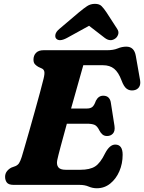

<svg xmlns="http://www.w3.org/2000/svg" viewBox="-20 -961 749 998"><path d="M393.5 0H51.5Q25 0 15.8 -12Q6.5 -24 6.5 -42Q6.5 -58.5 16 -70.8Q25.5 -83 39.5 -90L60 -97.5Q72 -102.5 78.8 -112.5Q85.5 -122.5 93 -145.5Q96.5 -157 107.2 -193.8Q118 -230.5 132.2 -280.5Q146.5 -330.5 161.2 -383.5Q176 -436.5 188.2 -481.5Q200.5 -526.5 206.5 -552Q213 -578.5 210.2 -589.5Q207.5 -600.5 197.5 -605L180 -613Q170.5 -618 162.2 -626.5Q154 -635 154 -651Q154 -672.5 167.2 -686.2Q180.5 -700 206.5 -700H537Q569.5 -700 591.8 -709.2Q614 -718.5 636.5 -718.5Q678 -718.5 686 -670L708 -545Q712 -522 702.8 -508.2Q693.5 -494.5 675 -491.5Q654 -488.5 638.8 -499.5Q623.5 -510.5 611.5 -543.5Q596 -585 573.5 -603.5Q551 -622 515 -622H413Q404 -590 386.5 -528.2Q369 -466.5 349.5 -397H432.5Q449 -397 459.2 -404.5Q469.5 -412 478.5 -437.5Q492 -463.5 516.5 -463.5Q535 -463.5 544.8 -453Q554.5 -442.5 556.5 -425L575 -307Q579 -280 567.2 -267Q555.5 -254 536.5 -254Q521.5 -254 512 -262.5Q502.5 -271 496.5 -283Q485.5 -306 471.5 -312Q457.5 -318 431.5 -318H327.5Q309.5 -253 295.5 -200.5Q281.5 -148 277.5 -128.5Q273 -105.5 282.8 -92Q292.5 -78.5 321.5 -78.5H397.5Q447 -78.5 474.2 -95.8Q501.5 -113 526.5 -164.5Q550 -209.5 579 -209.5Q617.5 -209.5 617.5 -156.5Q617.5 -110.5 600.5 -71Q583.5 -31.5 553.2 -7Q523 17.5 483.5 17.5Q461 17.5 441 8.8Q421 0 393.5 0ZM579.5 -761Q553.5 -742 524.5 -764L443 -827L328.5 -764Q287.5 -742 271.5 -761Q265.5 -768 268.2 -782Q271 -796 289 -811L391 -897.5Q414.5 -917 432.5 -929Q450.5 -941 473.5 -941Q496.5 -941 508.2 -929Q520 -917 533 -897.5L589 -811Q599 -796 594.2 -782Q589.5 -768 579.5 -761Z"/></svg>

Font: Fraunces 9pt S100
Style: Bold Italic
Weight: 700
Italic angle: -16°
Version: Version 1.000; ttfautohint (v1.8.3)